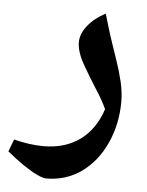

<svg xmlns="http://www.w3.org/2000/svg" viewBox="-80 -421 503 655"><g transform="rotate(5 171.5 -94.0)"><path d="M102 195Q91 195 70 185Q49 175 22 156.5Q-5 138 -34 114L-18 72Q9 79 34.5 82.5Q60 86 83 86Q157 86 208 49Q259 12 282 -58Q275 -73 266.5 -88.5Q258 -104 248 -119Q219 -164 196 -205Q173 -246 173 -278Q173 -307 196 -335.5Q219 -364 256 -383Q262 -362 270.5 -334Q279 -306 288.5 -278.5Q298 -251 305 -230Q318 -193 326.5 -157Q335 -121 335 -89Q335 -11 305 54.5Q275 120 222 158Q169 195 102 195Z"/></g></svg>

Font: Noto Naskh Arabic
Style: Bold
Weight: 700
Designer: Monotype Design Team, David Williams, Mohamad Dakak and Nizar Qandah
Foundry: Monotype Imaging Inc.
Version: Version 2.016